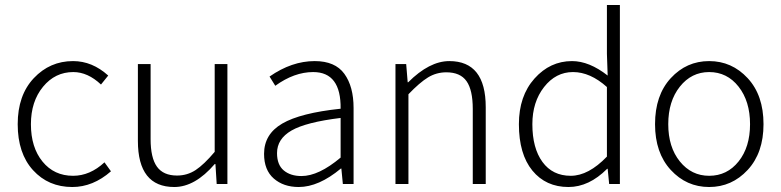

<svg xmlns="http://www.w3.org/2000/svg" viewBox="-20 -738 3132 770"><path d="M270 12Q174 12 112.5 -55.5Q51 -123 51 -240Q51 -356 115.5 -424.5Q180 -493 273 -493Q350 -493 414 -435L385 -399Q332 -449 274 -449Q201 -449 152.5 -390Q104 -331 104 -240Q104 -147 150.5 -90Q197 -33 273 -33Q341 -33 399 -87L425 -51Q353 12 270 12Z M679 12Q533 12 533 -173V-481H584V-180Q584 -105 609.5 -69.5Q635 -34 690 -34Q731 -34 764.5 -56Q798 -78 841 -129V-481H892V0H849L844 -80H841Q762 12 679 12Z M1178 12Q1117 12 1078 -22Q1039 -56 1039 -121Q1039 -200 1112 -242.5Q1185 -285 1346 -302Q1348 -449 1236 -449Q1160 -449 1084 -394L1061 -431Q1150 -493 1242 -493Q1324 -493 1361 -442Q1398 -391 1398 -305V0H1355L1349 -62H1347Q1258 12 1178 12ZM1189 -32Q1258 -32 1346 -106V-265Q1207 -248 1149 -214.5Q1091 -181 1091 -124Q1091 -77 1118 -54.5Q1145 -32 1189 -32Z M1566 0V-481H1609L1615 -408H1617Q1702 -493 1782 -493Q1928 -493 1928 -308V0H1876V-301Q1876 -377 1851 -412.5Q1826 -448 1770 -448Q1730 -448 1696.5 -427.5Q1663 -407 1618 -360V0Z M2260 12Q2169 12 2115 -54Q2061 -120 2061 -240Q2061 -353 2123.5 -423Q2186 -493 2274 -493Q2343 -493 2417 -435L2414 -522V-718H2466V0H2423L2417 -61H2415Q2342 12 2260 12ZM2269 -33Q2340 -33 2414 -110V-389Q2347 -449 2278 -449Q2209 -449 2162 -389Q2115 -329 2115 -240Q2115 -144 2155.5 -88.5Q2196 -33 2269 -33Z M2607 -240Q2607 -356 2670 -424.5Q2733 -493 2824 -493Q2915 -493 2978.5 -424.5Q3042 -356 3042 -240Q3042 -125 2978.5 -56.5Q2915 12 2824 12Q2733 12 2670 -56.5Q2607 -125 2607 -240ZM2824 -33Q2896 -33 2942 -90.5Q2988 -148 2988 -240Q2988 -332 2942 -390.5Q2896 -449 2824 -449Q2753 -449 2706.5 -390.5Q2660 -332 2660 -240Q2660 -148 2706.5 -90.5Q2753 -33 2824 -33Z"/></svg>

Font: Assistant Light
Style: Regular
Weight: 300
Designer: Hebrew By Ben Nathan, Latin by Paul Hunt
Version: Version 2.001;PS 002.001;hotconv 1.0.88;makeotf.lib2.5.64775